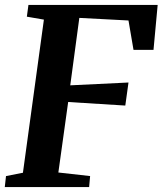

<svg xmlns="http://www.w3.org/2000/svg" viewBox="-22 -763 664 783"><path d="M-2.5 0 2.5 -45 71.5 -58.5 157 -683 87.5 -695 94 -743H621L604 -559.5H522.5L502 -679.5L301.5 -690L264.5 -415L502 -426.5L489 -332.5L256 -347L216 -59.5L345.5 -45L341.5 0Z"/></svg>

Font: Merriweather 24pt
Style: Bold Italic
Weight: 700
Italic angle: -7.8°
Designer: Eben Sorkin
Foundry: Eben Sorkin
Version: Version 2.101